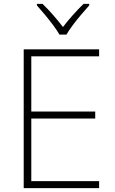

<svg xmlns="http://www.w3.org/2000/svg" viewBox="-20 -968 591 988"><path d="M490 0H102V-714H490V-678H141V-394H470V-358H141V-36H490ZM286 -790Q274 -811 253.5 -838.5Q233 -866 210.5 -893Q188 -920 170 -940V-948H199Q226 -922 254 -890Q282 -858 304 -829Q326 -858 354.5 -890Q383 -922 410 -948H439V-940Q421 -920 398 -893Q375 -866 354.5 -838.5Q334 -811 322 -790Z"/></svg>

Font: Noto Sans Kannada ExtraLight
Style: Regular
Weight: 200
Designer: Jelle Bosma - Monotype Design Team
Foundry: Monotype Imaging Inc.
Version: Version 2.005; ttfautohint (v1.8.4.7-5d5b)